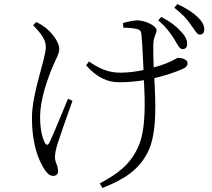

<svg xmlns="http://www.w3.org/2000/svg" viewBox="-20 -848 1040 943"><path d="M832 -662C850 -634 860 -607 875 -607C888 -606 898 -613 899 -628C901 -648 892 -669 869 -693C847 -718 819 -740 772 -765L757 -748C796 -716 815 -687 832 -662ZM914 -731C934 -705 947 -678 960 -678C973 -678 982 -684 983 -700C985 -720 976 -739 951 -764C927 -787 898 -806 851 -828L836 -810C877 -778 897 -755 914 -731ZM143 -724C183 -682 205 -653 205 -618C205 -557 137 -394 137 -270C137 -134 171 -59 199 -15C210 1 223 16 241 16C254 16 265 8 265 -6C265 -39 250 -47 250 -76C250 -96 256 -120 263 -143C273 -175 311 -283 336 -353L314 -363C285 -293 237 -176 223 -148C215 -133 207 -133 199 -149C188 -173 177 -210 177 -273C177 -361 214 -462 241 -526C254 -556 271 -585 271 -606C271 -648 225 -695 205 -711C192 -721 180 -729 158 -740ZM586 -712C607 -712 636 -710 651 -706C667 -702 673 -697 675 -675C678 -648 682 -567 685 -504C647 -496 607 -491 572 -491C516 -491 472 -508 417 -546L403 -527C455 -468 507 -444 565 -444C607 -444 649 -448 687 -454C692 -355 698 -212 659 -127C619 -38 557 6 470 53L483 75C581 37 661 -9 707 -103C754 -197 743 -361 738 -464C796 -478 845 -495 876 -509C894 -517 901 -524 901 -539C901 -556 872 -564 856 -564C848 -564 837 -553 797 -537C780 -530 759 -523 735 -517C733 -562 732 -605 733 -629C733 -665 749 -684 749 -699C749 -723 690 -748 654 -748C638 -748 604 -741 584 -735Z"/></svg>

Font: Noto Serif CJK SC Light
Style: Regular
Weight: 300
Designer: Ryoko NISHIZUKA 西塚涼子 (kana & ideographs); Frank Grießhammer (Latin, Greek & Cyrillic); Wenlong ZHANG 张文龙 (bopomofo); San
Foundry: Adobe
Version: Version 2.001;hotconv 1.1.0;makeotfexe 2.6.0